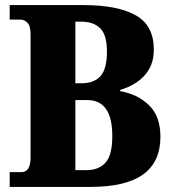

<svg xmlns="http://www.w3.org/2000/svg" viewBox="-20 -734 676 754"><path d="M18 0V-58H64Q100 -58 100 -115V-599Q100 -634 87 -645.5Q74 -657 62 -657H18V-714H308Q442 -714 513 -674Q584 -634 584 -540Q584 -494 565.5 -462.5Q547 -431 517 -411Q487 -391 452 -381V-376Q521 -364 565.5 -320.5Q610 -277 610 -197Q610 -98 542 -49Q474 0 335 0ZM300 -407Q350 -407 375 -435.5Q400 -464 400 -531Q400 -597 373.5 -623Q347 -649 299 -649H276V-407ZM321 -66Q368 -66 394.5 -95.5Q421 -125 421 -200Q421 -341 323 -341H276V-66Z"/></svg>

Font: Noto Serif Hebrew Condensed Black
Style: Regular
Weight: 900
Width: 3
Designer: Monotype Design Team
Foundry: Monotype Imaging Inc.
Version: Version 2.004; ttfautohint (v1.8.4.7-5d5b)